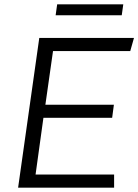

<svg xmlns="http://www.w3.org/2000/svg" viewBox="-20 -860 634 880"><path d="M63 0 160 -686H594L577 -626H223L188 -380H502L494 -320H179L143 -60H503V0ZM235 -790 242 -840H545L538 -790Z"/></svg>

Font: Chivo ExtraLight
Style: Italic
Weight: 250
Italic angle: -8.05°
Designer: Hector Gatti
Foundry: Omnibus-Type
Version: Version 2.002